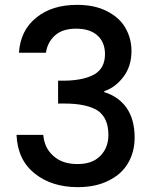

<svg xmlns="http://www.w3.org/2000/svg" viewBox="-20 -766 634 790"><path d="M58 -549C58 -549 169 -549 169 -549C169 -549 169 -549 169 -549C173 -577 185 -601 206 -620C227 -639 256 -648 293 -648C293 -648 293 -648 293 -648C331 -648 360 -639 381 -620C402 -601 412 -575 412 -543C412 -543 412 -543 412 -543C412 -506 398 -478 370 -461C341 -444 300 -435 246 -434C246 -434 219 -434 219 -434C219 -434 219 -340 219 -340C219 -340 245 -340 245 -340C245 -340 245 -340 245 -340C306 -340 352 -330 382 -311C411 -291 426 -258 426 -211C426 -211 426 -211 426 -211C426 -176 415 -147 393 -125C371 -102 340 -91 299 -91C299 -91 299 -91 299 -91C257 -91 224 -102 199 -125C174 -147 161 -176 158 -211C158 -211 48 -211 48 -211C48 -211 48 -211 48 -211C51 -142 76 -89 123 -52C169 -15 228 4 300 4C300 4 300 4 300 4C349 4 392 -5 427 -23C462 -40 489 -64 507 -95C525 -126 534 -161 534 -200C534 -200 534 -200 534 -200C534 -249 523 -290 501 -322C479 -353 448 -375 409 -387C409 -387 409 -391 409 -391C409 -391 409 -391 409 -391C440 -401 466 -421 488 -450C510 -479 521 -515 521 -556C521 -556 521 -556 521 -556C521 -592 512 -624 495 -653C478 -682 452 -704 418 -721C384 -738 344 -746 297 -746C297 -746 297 -746 297 -746C229 -746 173 -729 130 -694C86 -659 62 -611 58 -549Z"/></svg>

Font: Girnar Poppins
Style: Medium
Weight: 500
Designer: Ninad Kale (Devanagari), Jonny Pinhorn (Latin)
Foundry: Indian Type Foundry
Version: ""